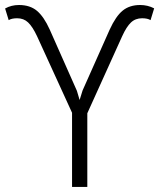

<svg xmlns="http://www.w3.org/2000/svg" viewBox="-43 -736 627 756"><path d="M508.8 -716.3Q538.6 -716.3 564 -703.1L549.8 -656.7Q538.1 -664.1 516.6 -664.1Q490.2 -664.1 472.7 -647.5Q455.1 -630.9 438 -593.3L300.8 -290V0H240.7V-292L102.5 -594.2Q85 -631.3 67.6 -647.7Q50.3 -664.1 24.4 -664.1Q2.9 -664.1 -8.8 -656.7L-22.9 -702.6Q1.5 -716.3 31.7 -716.3Q75.2 -716.3 102.5 -693.4Q129.9 -670.4 152.8 -619.6L259.8 -378.4L270.5 -342.3L282.2 -379.9L388.7 -619.1Q413.1 -672.4 440.2 -694.3Q467.3 -716.3 508.8 -716.3Z"/></svg>

Font: Roboto Light
Style: Regular
Weight: 300
Designer: Google
Version: Version 2.134; 2016; ttfautohint (v1.6)